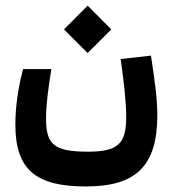

<svg xmlns="http://www.w3.org/2000/svg" viewBox="-20 -488 626 690"><path d="M289.1 182.1C469.2 182.1 545.4 107.9 545.4 -74.2C545.4 -136.7 534.7 -206.5 522.5 -288.1L413.6 -275.9C424.8 -197.3 433.6 -121.1 433.6 -66.4C433.6 27.8 404.3 57.1 296.9 57.1C171.4 57.1 145.5 29.8 145.5 -63C145.5 -112.3 153.8 -173.8 164.6 -239.7H63C44.4 -171.4 35.2 -99.6 35.2 -40.5C35.2 123.5 110.8 182.1 289.1 182.1ZM294.9 -297.4 379.9 -382.3 294.9 -467.8 210 -382.3Z"/></svg>

Font: Cascadia Code NF SemiBold
Style: Regular
Weight: 600
Monospace: yes
Designer: Aaron Bell
Foundry: Saja Typeworks
Version: Version 2404.023